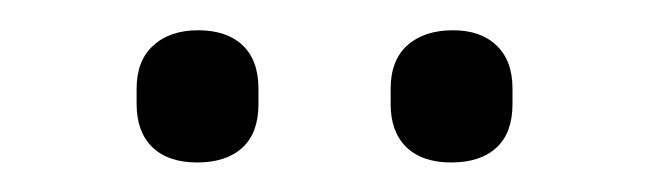

<svg xmlns="http://www.w3.org/2000/svg" viewBox="-20 -710 440 130"><path d="M285.5 -600Q265.8 -600 255.1 -610.4Q244.5 -620.8 244.5 -639.5V-650Q244.5 -669.2 255.9 -679.4Q267.2 -689.5 286.8 -689.5Q305.5 -689.5 316.2 -679.2Q327 -669 327 -650V-639.5Q327 -620 316.1 -610Q305.2 -600 285.5 -600ZM113.5 -600Q93.8 -600 83.1 -610.4Q72.5 -620.8 72.5 -639.5V-650Q72.5 -669 83.8 -679.2Q95 -689.5 114.2 -689.5Q133.5 -689.5 144.2 -679.4Q155 -669.2 155 -650V-639.5Q155 -620 144.1 -610Q133.2 -600 113.5 -600Z"/></svg>

Font: Quicksand Variable Light
Style: Regular
Weight: 300
Designer: Andrew Paglinawan
Foundry: Andrew Paglinawan
Version: Version 3.004